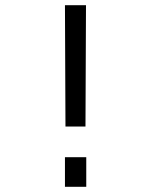

<svg xmlns="http://www.w3.org/2000/svg" viewBox="-20 -719 570 739"><path d="M230 -114H312V0H230ZM230 -699H311L309 -232H232Z"/></svg>

Font: TitilliumText22L 400 wt
Style: 400 wt
Weight: 400
Designer: Campivisivi
Foundry: Campivisivi
Version: 1.000